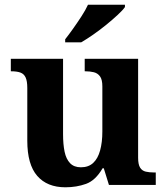

<svg xmlns="http://www.w3.org/2000/svg" viewBox="-20 -786 707 816"><path d="M258 10Q180.4 10 138.2 -38.5Q96 -87 96 -188V-412Q96 -441 89 -456.5Q82 -472 67 -477.5Q52 -483 28 -483H26V-536H248V-216Q248 -172.6 254.5 -141.3Q261 -110 277.8 -92.5Q294.6 -75 323.8 -75Q356 -75 376 -93.5Q396 -112 405.5 -146.7Q415 -181.4 415 -227V-419Q415 -447.9 405 -461.5Q395 -475 378.8 -479Q362.7 -483 342.6 -483H340V-536H567V-115.6Q567 -87 575.5 -73.5Q584 -60 599.7 -56.5Q615.4 -53 634 -53H642V0H443L421 -71H416.1Q386 -19 345.5 -4.5Q305 10 258 10ZM257 -619Q272 -638 290.5 -664Q309 -690 326.5 -717Q344 -744 354 -766H511V-756Q502 -743 480.5 -723Q459 -703 432 -681Q405 -659 377 -639.5Q349 -620 325 -606H257Z"/></svg>

Font: Noto Serif Tamil
Style: Italic
Weight: 400
Italic angle: -12°
Designer: Indian Type Foundry, Tom Grace, and the Monotype Design Team
Foundry: Monotype Imaging Inc.
Version: Version 2.003